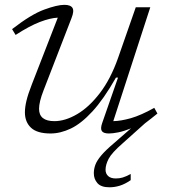

<svg xmlns="http://www.w3.org/2000/svg" viewBox="-20 -542 700 794"><path d="M631 -72.5Q618 -62 605.2 -51.8Q592.5 -41.5 579.5 -32L488 50Q442 90 429.2 114.8Q416.5 139.5 416.5 160Q416.5 176 427.2 186Q438 196 459 196Q474 196 487 192.2Q500 188.5 520.5 177.5V203Q496.5 219.5 475.2 226Q454 232.5 432.5 232.5Q398 232.5 383 215.5Q368 198.5 368 174.5Q368 157 374.2 139.8Q380.5 122.5 398.5 101Q416.5 79.5 452 49.5L522 -11.5Q491.5 1 468.5 5.5Q445.5 10 430.5 10Q408 10 401.2 0Q394.5 -10 402.5 -33L468 -221H459.5Q408.5 -131.5 362.2 -81.2Q316 -31 273 -10.5Q230 10 189 10Q133.5 10 108.2 -13.8Q83 -37.5 83 -77.5Q83 -98.5 89.5 -125.8Q96 -153 111.5 -192.5L219 -469Q187.5 -467.5 145 -451.2Q102.5 -435 44.5 -397.5L30 -421.5Q108.5 -482.5 162.5 -502.2Q216.5 -522 246 -522Q272 -522 279.8 -509.2Q287.5 -496.5 275.5 -466.5L160 -168Q141.5 -120.5 141.5 -92Q141.5 -41 205 -41Q249.5 -41 298.8 -69.8Q348 -98.5 392.8 -156.8Q437.5 -215 468.5 -303L541.5 -512H601.5L448.5 -41Q479.5 -41.5 521 -53.2Q562.5 -65 618 -96Z"/></svg>

Font: Newsreader 6pt Light
Style: Italic
Weight: 300
Italic angle: -17°
Designer: Hugues Gentile
Foundry: Production Type
Version: Version 1.003; ttfautohint (v1.8.3)